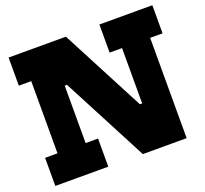

<svg xmlns="http://www.w3.org/2000/svg" viewBox="-130 -920 1149 1075"><g transform="rotate(-20 445.0 -382.5)"><path d="M545 0 145 -765H365L765 0ZM23.5 -597.5V-765H364.5L313.5 -509.5H265V-167.5H339V0H23.5V-167.5H97.5V-597.5ZM564.5 -597.5V-765H880V-597.5H806V0H651L586.5 -268H638.5V-597.5Z"/></g></svg>

Font: Hepta Slab ExtraBold
Style: Regular
Weight: 800
Designer: Michael LaGattuta
Foundry: Michael LaGattuta
Version: Version 1.102